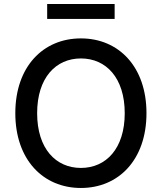

<svg xmlns="http://www.w3.org/2000/svg" viewBox="-20 -929 808 959"><path d="M711.6 -363.6C711.6 -596.2 572.4 -737.2 384.2 -737.2C195.3 -737.2 56.5 -596.2 56.5 -363.6C56.5 -131.4 195.3 9.9 384.2 9.9C572.4 9.9 711.6 -131 711.6 -363.6ZM165.5 -363.6C165.5 -540.8 258.9 -637.1 384.2 -637.1C509.2 -637.1 603 -540.8 603 -363.6C603 -186.4 509.2 -90.2 384.2 -90.2C258.9 -90.2 165.5 -186.4 165.5 -363.6ZM215.6 -834.5H552.6V-909.1H215.6Z"/></svg>

Font: Margiela Sans Medium
Style: Regular
Weight: 500
Designer: Stefan Endress, Andreas Faust
Version: Version 1.100;FEAKit 1.0